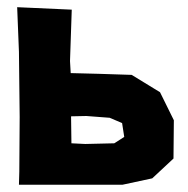

<svg xmlns="http://www.w3.org/2000/svg" viewBox="-20 -510 517 529"><path d="M27.3 -490.2 32.2 -367.2 34.2 -187.5 33.2 -37.1 32.2 -1H111.3H164.1H317.4L399.4 -18.6L458 -73.2L459 -178.7L420.9 -255.9L342.8 -303.7L252.9 -306.6L174.8 -308.6L172.9 -341.8L177.7 -483.4ZM176.8 -115.2 175.8 -189.5 217.8 -190.4 282.2 -185.5 316.4 -170.9 322.3 -132.8 294.9 -115.2 214.8 -113.3Z"/></svg>

Font: MaokenAssortedSans-TC
Style: Regular
Weight: 500
Version: Version 0.83